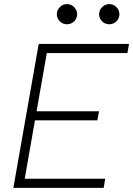

<svg xmlns="http://www.w3.org/2000/svg" viewBox="-20 -905 642 925"><path d="M44.4 0 158.7 -649.4 166.5 -693.4H601.6L593.8 -649.4H205.6L156.2 -369.1H457L449.2 -325.2H148.4L99.1 -43.9H486.8L479.5 0ZM302.7 -788.1Q282.7 -788.1 268.3 -802.2Q253.9 -816.4 253.9 -836.4Q253.9 -856.4 268.3 -870.8Q282.7 -885.3 302.7 -885.3Q322.8 -885.3 337.2 -870.8Q351.6 -856.4 351.6 -836.4Q351.6 -816.4 337.2 -802.2Q322.8 -788.1 302.7 -788.1ZM506.3 -788.1Q486.3 -788.1 471.9 -802.2Q457.5 -816.4 457.5 -836.4Q457.5 -856.4 471.9 -870.8Q486.3 -885.3 506.3 -885.3Q526.4 -885.3 540.8 -870.8Q555.2 -856.4 555.2 -836.4Q555.2 -816.4 540.8 -802.2Q526.4 -788.1 506.3 -788.1Z"/></svg>

Font: CaskaydiaCove NF ExtraLight
Style: Italic
Weight: 200
Italic angle: -10°
Designer: Aaron Bell
Foundry: Saja Typeworks
Version: Version 2111.001; VTT 6.35;Nerd Fonts 3.2.1